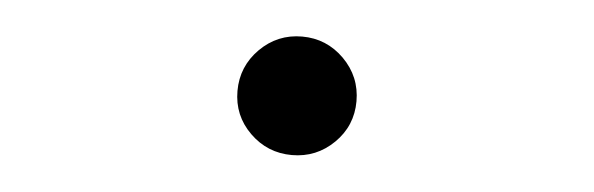

<svg xmlns="http://www.w3.org/2000/svg" viewBox="-29 -551 1058 342"><g transform="rotate(5 500.0 -380.0)"><path d="M424.8 -305.2Q393.6 -335.9 393.6 -379.9Q393.6 -423.8 424.8 -455.1Q456.1 -486.3 500 -486.3Q543.9 -486.3 575.2 -455.1Q606.4 -423.8 606.4 -379.9Q606.4 -335.9 575.2 -305.2Q543.9 -274.4 500 -274.4Q456.1 -274.4 424.8 -305.2Z"/></g></svg>

Font: Gen Jyuu Gothic Regular
Style: Regular
Weight: 400
Designer: [Source Han Sans]
Ryoko NISHIZUKA  (kana & ideographs); Paul D. Hunt (Latin, Greek & Cyrillic); Wenlong ZHANG  (bopomofo
Version: Version 1.002.20150607